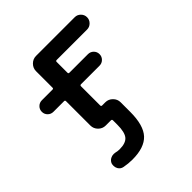

<svg xmlns="http://www.w3.org/2000/svg" viewBox="-205 -679 1020 1020"><g transform="rotate(-45 305.0 -169.0)"><path d="M85.9 -269.5Q67.4 -269.5 54.7 -282.2Q42 -294.9 42 -313Q42 -331.1 54.7 -343.8Q67.4 -356.4 85.9 -356.4H166Q172.9 -356.4 172.9 -363.3V-487.3Q172.9 -510.7 189.9 -527.8Q207 -544.9 230.5 -544.9H521.5Q540 -544.9 553.7 -531.2Q567.4 -517.6 567.4 -498.5Q567.4 -479.5 553.7 -465.8Q540 -452.1 521.5 -452.1H293Q285.2 -452.1 285.2 -445.3V-363.3Q285.2 -356.4 293 -356.4H431.6Q450.2 -356.4 462.9 -343.8Q475.6 -331.1 475.6 -313Q475.6 -294.9 462.9 -282.2Q450.2 -269.5 431.6 -269.5H293Q285.2 -269.5 285.2 -261.7V-117.2Q285.2 -110.4 293 -110.4H316.4Q339.8 -110.4 356.9 -93.3Q374 -76.2 374 -52.7V19.5Q374 120.1 333.5 163.6Q293 207 203.1 207Q172.9 207 142.6 201.2Q124 198.2 114.3 181.6Q108.4 170.9 108.4 159.2Q108.4 152.3 109.4 146.5Q114.3 129.9 129.9 121.1Q140.6 115.2 153.3 115.2Q158.2 115.2 164.1 116.2Q178.7 120.1 193.4 120.1Q240.2 120.1 258.8 97.7Q277.3 75.2 277.3 19.5V-13.7Q277.3 -21.5 269.5 -21.5H241.2H230.5Q207 -21.5 189.9 -38.6Q172.9 -55.7 172.9 -79.1V-261.7Q172.9 -269.5 166 -269.5Z"/></g></svg>

Font: Gen Jyuu Gothic P Medium
Style: Regular
Weight: 500
Designer: [Source Han Sans]
Ryoko NISHIZUKA  (kana & ideographs); Paul D. Hunt (Latin, Greek & Cyrillic); Wenlong ZHANG  (bopomofo
Version: Version 1.002.20150607